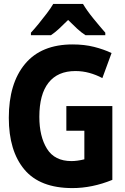

<svg xmlns="http://www.w3.org/2000/svg" viewBox="-20 -951 640 981"><path d="M350 10Q184 10 104.5 -85Q25 -180 25 -349Q25 -525 108 -624.5Q191 -724 351 -724Q411 -724 460.5 -711.5Q510 -699 550 -680L503 -552Q471 -569 436.5 -578.5Q402 -588 365 -588Q275 -588 228 -528.5Q181 -469 181 -354Q181 -254 220 -191Q259 -128 345 -128Q375 -128 411 -137V-283H319V-409H554V-32Q451 10 350 10ZM138 -784Q155 -802 177 -829Q199 -856 219.5 -883Q240 -910 252 -931H404Q424 -897 457 -856.5Q490 -816 518 -784V-771H417Q395 -785 373.5 -805Q352 -825 328 -849Q303 -824 282 -804.5Q261 -785 240 -771H138Z"/></svg>

Font: Noto Sans Mono ExtraBold
Style: Regular
Weight: 800
Designer: Monotype Design Team
Foundry: Monotype Imaging Inc.
Version: Version 2.014